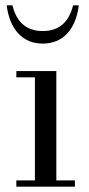

<svg xmlns="http://www.w3.org/2000/svg" viewBox="-20 -697 333 717"><path d="M4.9 -677.2H26.4Q49.8 -581.1 139.6 -581.1Q229.5 -581.1 252.9 -677.2H274.4Q265.6 -608.9 230.5 -571.5Q195.3 -534.2 139.6 -534.2Q84 -534.2 48.8 -571.5Q13.7 -608.9 4.9 -677.2ZM41 0V-23.4H110.4V-408.2H41V-431.6H190.4V-23.4H259.8V0Z"/></svg>

Font: Theano Didot
Style: Regular
Weight: 400
Designer: Alexey Kryukov
Version: Version 2.0